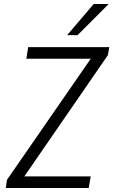

<svg xmlns="http://www.w3.org/2000/svg" viewBox="-20 -941 567 961"><path d="M9 0 15 -41 457 -680 459 -647H112L121 -705H527L520 -665L79 -25L77 -58H434L424 0ZM316 -765 449 -921H524L368 -765Z"/></svg>

Font: Nunito Sans 7pt Condensed Light
Style: Italic
Weight: 300
Width: 3
Italic angle: -9°
Designer: Vernon Adams
Foundry: Vernon Adams
Version: Version 3.101;gftools[0.9.27]